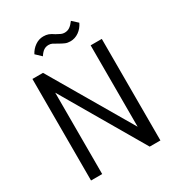

<svg xmlns="http://www.w3.org/2000/svg" viewBox="-206 -1018 1059 1148"><g transform="rotate(-30 323.5 -443.5)"><path d="M206 -786 168 -822Q183 -851 209.5 -869.5Q236 -888 267 -888Q287 -888 302 -882.5Q317 -877 337 -863Q355 -853 366 -848Q377 -843 390 -843Q410 -843 425.5 -853.5Q441 -864 457 -886L495 -851Q480 -819 453 -800Q426 -781 394 -781Q374 -781 359 -787.5Q344 -794 323 -806Q305 -817 294 -822.5Q283 -828 269 -828Q250 -828 235.5 -818.5Q221 -809 206 -786ZM84 1V-700H157L486 -138V-700H563V1H489L161 -561V1Z"/></g></svg>

Font: Haskoy
Style: Regular
Weight: 400
Designer: Ertekin Erdin
Foundry: Ertekin Erdin
Version: Version 1.500